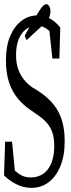

<svg xmlns="http://www.w3.org/2000/svg" viewBox="-24 -909 346 935"><path d="M-4.4 -55.2Q-2 -133.8 1 -219.2H34.7Q41.5 -146 48.3 -78.6Q65.9 -62 83.7 -53.5Q101.6 -44.9 126 -44.9Q160.6 -44.9 186.5 -62.7Q212.4 -80.6 226.3 -115.5Q240.2 -150.4 240.2 -196.8Q240.2 -236.8 230.7 -264.6Q221.2 -292.5 201.7 -313.5Q182.1 -334.5 151.9 -354.5Q151.9 -354.5 123.5 -374Q88.4 -397.9 61.8 -430.4Q35.2 -462.9 20 -508.1Q4.9 -553.2 4.9 -614.7Q4.9 -684.6 25.4 -732.9Q45.9 -781.2 80.6 -807.6Q115.2 -834 158.7 -834Q192.4 -834 220.2 -818.1Q248 -802.2 269.5 -774.9Q267.6 -704.6 265.1 -624H231Q224.1 -695.3 216.8 -756.8Q216.3 -762.2 215.8 -758.3Q189.5 -783.7 155.8 -783.7Q127 -783.7 104 -767.6Q81.1 -751 67.6 -719.5Q54.2 -688 54.2 -641.6Q54.2 -602.5 64 -573.7Q84 -516.6 135.7 -481.9Q150.4 -474.1 165 -463.9Q210.4 -434.1 238 -398.7Q265.6 -363.3 278.3 -320.6Q291 -277.8 291 -220.7Q291 -149.9 269.8 -99.1Q248.5 -48.3 212.4 -21.2Q176.3 5.9 128.4 5.9Q89.4 5.9 54.2 -12.5Q19 -30.8 -4.4 -55.2ZM105.5 -713.4 96.2 -734.9Q122.6 -785.2 160.6 -845.7Q176.3 -871.1 184.6 -879.4Q193.4 -888.7 201.4 -888.7Q209.5 -888.7 215.6 -878.9Q221.7 -869.1 221.7 -853.5Q221.7 -837.9 215.1 -823.2Q208.5 -808.6 187.7 -789.3Q167 -770 146 -751Q125 -731.9 105.5 -713.4Z"/></svg>

Font: Scarab Serif
Style: Condensed-Light
Weight: 300
Designer: John Roberts
Foundry: Scarab
Version: 1.0